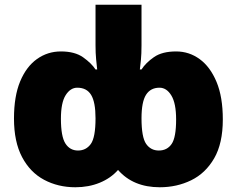

<svg xmlns="http://www.w3.org/2000/svg" viewBox="-20 -780 1000 810"><path d="M298 10Q225 10 166 -21.5Q107 -53 73 -117.5Q39 -182 39 -280Q39 -374 65 -436.5Q91 -499 136 -531Q181 -563 237 -563Q296 -563 331 -538Q366 -513 383 -487H390Q388 -504 385.5 -530Q383 -556 383 -589V-760H577V-589Q577 -553 574.5 -527Q572 -501 570 -487H577Q595 -515 629.5 -539Q664 -563 723 -563Q778 -563 822.5 -530.5Q867 -498 893.5 -434.5Q920 -371 920 -276Q920 -175 883.5 -112Q847 -49 786.5 -19.5Q726 10 654 10Q542 10 478 -63Q447 -28 400.5 -9Q354 10 298 10ZM309 -145Q343 -145 363 -172.5Q383 -200 383 -281Q383 -349 364.5 -379.5Q346 -410 306 -410Q277 -410 257 -378.5Q237 -347 237 -279Q237 -204 256 -174.5Q275 -145 309 -145ZM650 -145Q685 -145 704 -172.5Q723 -200 723 -276Q723 -344 703 -377Q683 -410 653 -410Q615 -410 596 -380Q577 -350 577 -281Q577 -201 596.5 -173Q616 -145 650 -145Z"/></svg>

Font: Noto Sans Black
Style: Regular
Weight: 900
Designer: Monotype Design Team
Foundry: Monotype Imaging Inc.
Version: Version 2.007